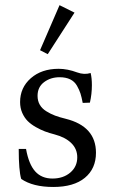

<svg xmlns="http://www.w3.org/2000/svg" viewBox="-20 -725 450 756"><path d="M168 -511.7 137.7 -527.3 214.4 -704.6 273.4 -675.3ZM63.5 -20.5Q53.7 -53.2 53.7 -138.7H82.5Q93.3 -78.1 118.7 -50Q144 -22 186.5 -22Q229 -22 256.6 -45.4Q284.2 -68.8 284.2 -105.5Q284.2 -138.7 260.7 -161.6Q237.3 -184.6 194.8 -195.8Q173.8 -201.2 157 -207.5Q140.1 -213.9 121.1 -224.6Q102.1 -235.4 89.1 -248.3Q76.2 -261.2 67.6 -280.5Q59.1 -299.8 59.1 -323.2Q59.1 -379.9 101.3 -417Q143.6 -454.1 210.9 -454.1Q245.6 -454.1 283.7 -439.9Q311.5 -429.7 336.9 -437.5Q341.8 -417.5 341.8 -389.6Q341.8 -354.5 334 -320.8L305.7 -319.8Q301.3 -342.8 296.9 -356.7Q292.5 -370.6 283 -387.5Q273.4 -404.3 256.3 -412.6Q239.3 -420.9 214.8 -420.9Q179.2 -420.9 153.6 -401.6Q127.9 -382.3 127.9 -347.7Q127.9 -327.6 136.7 -312.5Q145.5 -297.4 162.4 -286.9Q179.2 -276.4 196.8 -269.8Q214.4 -263.2 238.8 -257.3Q357.9 -227.5 357.9 -123.5Q357.9 -61 314.2 -24.9Q270.5 11.2 189.9 11.2Q109.4 11.2 63.5 -20.5Z"/></svg>

Font: Elstob 10pt
Style: Regular
Weight: 400
Designer: Peter S. Baker
Version: Version 1.015